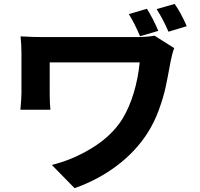

<svg xmlns="http://www.w3.org/2000/svg" viewBox="-20 -889 1040 999"><path d="M803.6 -728.4 708.6 -700.4Q682.2 -763.8 650.6 -815.6L744.4 -843.4Q777.8 -790.2 803.6 -728.4ZM951.6 -752.8 856.6 -724Q830.2 -785.8 795 -841.6L888.8 -868.6Q921.8 -821.6 951.6 -752.8ZM867.4 -568Q853 -487.8 841.6 -435Q830.2 -382.2 806.9 -317.9Q783.6 -253.6 747.6 -197Q685.8 -100.4 587.7 -26.5Q489.6 47.4 368 90L249.6 -30.8Q358 -57.2 459.4 -119.4Q560.8 -181.6 616.4 -269.4Q652.6 -328.6 675.7 -405.3Q698.8 -482 706.8 -564.2H238.6V-402.6Q238.8 -351.6 242.2 -318H86.2Q91.6 -378.8 91.6 -402.6V-613.6Q91.6 -655.4 87 -699.8Q148.6 -696 211.6 -696H684Q745.2 -696 784 -703.4L886.4 -638.6Q881.8 -628 876 -605.6Q870.2 -583.2 867.4 -568Z"/></svg>

Font: 寒蝉端黑体 Light
Style: Regular
Weight: 300
Designer: ChillDuanSans {Warren2060}; 
Source Han Sans {Ryoko NISHIZUKA 西塚涼子 (kana, bopomofo & ideographs); Paul D. Hunt (Latin, G
Foundry: ChillType&Adobe
Version: Version 1.300;Glyphs 3.3 (3306)